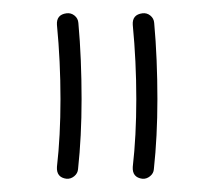

<svg xmlns="http://www.w3.org/2000/svg" viewBox="-20 -701 317 293"><path d="M197.3 -428.2Q181.6 -430.2 182.6 -446.3Q188 -493.7 188 -549.8Q188 -606.9 182.6 -663.1Q181.6 -678.7 197.3 -680.7Q204.1 -681.6 209.5 -677.2Q214.8 -672.9 215.3 -666Q217.8 -638.7 219 -609.1Q220.2 -579.6 220.2 -549.8Q220.2 -492.7 214.8 -442.9Q214.4 -436.5 209 -432.1Q203.6 -427.7 197.3 -428.2ZM81.5 -428.2Q65.9 -430.2 66.9 -446.3Q72.3 -493.7 72.3 -549.8Q72.3 -606.9 66.9 -663.1Q65.9 -678.7 81.5 -680.7Q88.4 -681.6 93.8 -677.2Q99.1 -672.9 99.6 -666Q102.1 -638.7 103.3 -609.1Q104.5 -579.6 104.5 -549.8Q104.5 -492.7 99.1 -442.9Q98.6 -436.5 93.3 -432.1Q87.9 -427.7 81.5 -428.2Z"/></svg>

Font: Mikhak-DS1-FD Light
Style: Regular
Weight: 300
Designer: Amin Abedi
Version: Version 3.2